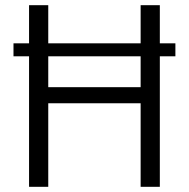

<svg xmlns="http://www.w3.org/2000/svg" viewBox="-20 -720 728 740"><path d="M656 -503H596V0H522V-322H166V0H92V-503H32V-553H92V-700H166V-553H522V-700H596V-553H656ZM522 -503H166V-384H522Z"/></svg>

Font: Sarabun Light
Style: Regular
Weight: 300
Designer: Suppakit Chalermlarp | Katatrad Co.,Ltd.
Foundry: Cadson Demak Co.,Ltd.
Version: Version 1.000; ttfautohint (v1.6)